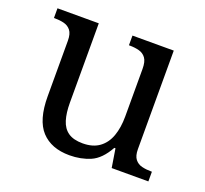

<svg xmlns="http://www.w3.org/2000/svg" viewBox="-100 -654 835 782"><g transform="rotate(20 317.5 -263.0)"><path d="M273 10Q194 10 151 -36.5Q108 -83 108 -186V-426Q108 -456 96.5 -470.5Q85 -485 66.5 -489.5Q48 -494 26 -494H23V-536H202V-191Q202 -148 211.5 -117Q221 -86 244 -70Q267 -54 307 -54Q351 -54 379 -74.5Q407 -95 420 -131.5Q433 -168 433 -216V-422Q433 -454 422 -469Q411 -484 392.5 -489Q374 -494 351 -494H348V-536H527V-109Q527 -80 538.5 -65.5Q550 -51 568.5 -46.5Q587 -42 609 -42H612V0H453L440 -81H435Q404 -25 363 -7.5Q322 10 273 10Z"/></g></svg>

Font: Noto Serif Armenian
Style: Regular
Weight: 400
Designer: Monotype Design Team
Foundry: Monotype Imaging Inc.
Version: Version 2.007